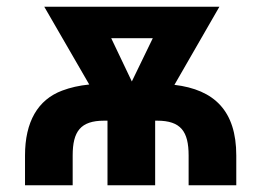

<svg xmlns="http://www.w3.org/2000/svg" viewBox="-20 -548 773 568"><path d="M538 -88V0H679V-88C679 -220 614 -283 496 -297L629 -528H111L244 -298C214 -295 188 -289 164 -280C92 -253 54 -188 54 -88V0H195V-88C195 -159 218 -191 288 -191H298V0H439V-191H445C515 -191 538 -159 538 -88ZM370 -307 309 -435H432Z"/></svg>

Font: Asimov
Style: Regular
Weight: 500
Designer: Google
Version: Version 2.000980; 2014